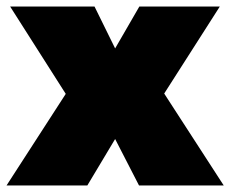

<svg xmlns="http://www.w3.org/2000/svg" viewBox="-25 -567 704 587"><path d="M6 -547H264L327 -419L401 -547H647L477 -281L659 0H400L327 -142L242 0H-5L176 -280Z"/></svg>

Font: MontserratBlack
Style: Regular
Weight: 900
Designer: Julieta Ulanovsky
Foundry: Julieta Ulanovsky
Version: Version 4.000